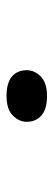

<svg xmlns="http://www.w3.org/2000/svg" viewBox="192 -610 164 588"><g transform="rotate(90 274.0 -316.0)"><path d="M274 -254Q234 -254 214.5 -270.5Q195 -287 195 -316Q195 -340 214.5 -359Q234 -378 274 -378Q314 -378 333.5 -361Q353 -344 353 -316Q353 -292 333.5 -273Q314 -254 274 -254Z"/></g></svg>

Font: Lexend Zetta Light
Style: Regular
Weight: 300
Designer: Bonnie Shaver-Troup, Thomas Jockin
Foundry: Lexend
Version: Version 1.007